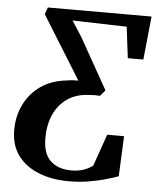

<svg xmlns="http://www.w3.org/2000/svg" viewBox="-53 -789 689 844"><g transform="rotate(5 291.0 -366.5)"><path d="M281 10Q208 10 149.5 -13Q91 -36 57.2 -81.2Q23.5 -126.5 23.5 -194Q23.5 -255 48.5 -306.2Q73.5 -357.5 120.5 -390.5Q167.5 -423.5 234 -430.5Q248 -433 261 -433.8Q274 -434.5 285.5 -434.5L113 -712.5L124 -743H581.5L562 -551.5H493.5L476.5 -689L237 -695.5L281 -627.5L408 -402L386 -376Q375 -377 362.8 -377Q350.5 -377 333.5 -375.5Q279.5 -372.5 241.2 -345.5Q203 -318.5 183 -273.2Q163 -228 163 -170.5Q163 -102 196.5 -70.2Q230 -38.5 289 -38.5Q320 -38.5 343.5 -46.8Q367 -55 383.5 -68L432.5 -208.5H507L499 -31Q471.5 -21 437 -11.5Q402.5 -2 363 4Q323.5 10 281 10Z"/></g></svg>

Font: Merriweather 60pt SemiBold
Style: Italic
Weight: 600
Italic angle: -7.8°
Version: Version 2.101